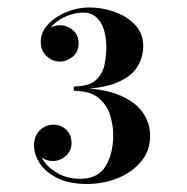

<svg xmlns="http://www.w3.org/2000/svg" viewBox="-20 -932 490 502"><path d="M207.5 -451Q161.5 -451 130.8 -466Q100 -481 84.5 -504.2Q69 -527.5 69 -552.5Q69 -576.5 84 -591.2Q99 -606 120 -606Q139.5 -606 153.2 -592.8Q167 -579.5 167 -557.5Q167 -537.5 152 -524.2Q137 -511 118 -511Q99.5 -511 84.5 -523.2Q69.5 -535.5 69.5 -552.5H81Q81 -529.5 95.5 -509.5Q110 -489.5 134.5 -477Q159 -464.5 189.5 -464.5Q235.5 -464.5 255.8 -497Q276 -529.5 276 -580Q276 -603.5 268.2 -630Q260.5 -656.5 238.2 -675.5Q216 -694.5 173 -694.5V-702Q245 -702 289 -684.5Q333 -667 352.8 -638.5Q372.5 -610 372.5 -577Q372.5 -538 349 -509.8Q325.5 -481.5 287.8 -466.2Q250 -451 207.5 -451ZM173 -699V-706Q213 -706 231 -723Q249 -740 253.5 -764Q258 -788 258 -809Q258 -833 251.8 -853.8Q245.5 -874.5 232 -886.8Q218.5 -899 197 -899Q182.5 -899 165.2 -893.8Q148 -888.5 133 -878.5Q118 -868.5 108.5 -854.5Q99 -840.5 99 -823H87.5Q87.5 -842.5 103.5 -854.2Q119.5 -866 136.5 -866Q155.5 -866 170.5 -853.2Q185.5 -840.5 185.5 -819Q185.5 -795.5 169.5 -783.2Q153.5 -771 136.5 -771Q117.5 -771 102 -785Q86.5 -799 86.5 -823Q86.5 -848 105.5 -868.2Q124.5 -888.5 153.8 -900.5Q183 -912.5 213.5 -912.5Q247 -912.5 279.5 -901Q312 -889.5 333.2 -867Q354.5 -844.5 354.5 -811.5Q354.5 -781.5 338 -755.8Q321.5 -730 281.8 -714.5Q242 -699 173 -699Z"/></svg>

Font: Bodoni Moda 11pt
Style: Bold
Weight: 700
Designer: Owen Earl
Foundry: indestructible type
Version: Version 2.004